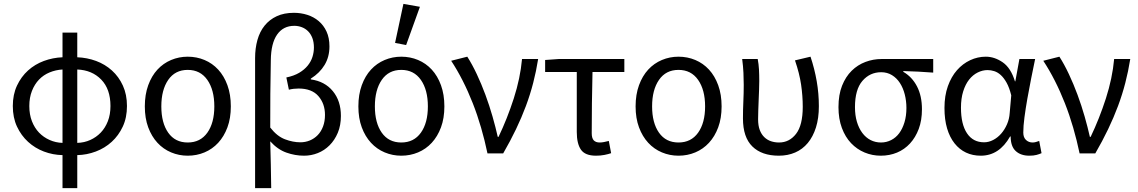

<svg xmlns="http://www.w3.org/2000/svg" viewBox="-20 -790 5862 989"><path d="M131 -244Q131 -200 144.5 -165.5Q158 -131 181 -107Q204 -83 235.5 -69Q267 -55 302 -54V-432Q267 -430 235.5 -417Q204 -404 181 -380Q158 -356 144.5 -321.5Q131 -287 131 -244ZM549 -244Q549 -331 501.5 -380Q454 -429 378 -432V-54Q414 -55 445 -69Q476 -83 499 -107Q522 -131 535.5 -165.5Q549 -200 549 -244ZM302 179V9Q252 8 206 -9.5Q160 -27 124.5 -59.5Q89 -92 67.5 -138Q46 -184 46 -244Q46 -303 67.5 -349Q89 -395 124.5 -427Q160 -459 206 -476Q252 -493 302 -495V-622H378V-495Q429 -493 475 -476Q521 -459 556.5 -427Q592 -395 613 -349Q634 -303 634 -244Q634 -184 612.5 -138Q591 -92 555.5 -59.5Q520 -27 473.5 -9.5Q427 8 378 9V179Z M947 12Q902 12 861.5 -5Q821 -22 791 -54.5Q761 -87 743.5 -134Q726 -181 726 -242Q726 -303 743.5 -351Q761 -399 791 -431.5Q821 -464 861.5 -481Q902 -498 947 -498Q993 -498 1033.5 -481Q1074 -464 1104 -431.5Q1134 -399 1151.5 -351Q1169 -303 1169 -242Q1169 -181 1151.5 -134Q1134 -87 1104 -54.5Q1074 -22 1033.5 -5Q993 12 947 12ZM947 -56Q1012 -56 1048 -106.5Q1084 -157 1084 -242Q1084 -327 1048 -378.5Q1012 -430 947 -430Q882 -430 846.5 -378.5Q811 -327 811 -242Q811 -157 846.5 -106.5Q882 -56 947 -56Z M1294 179V-491Q1294 -541 1306 -584Q1318 -627 1343 -658Q1368 -689 1405.5 -706.5Q1443 -724 1494 -724Q1530 -724 1563 -713.5Q1596 -703 1621.5 -681.5Q1647 -660 1662 -627.5Q1677 -595 1677 -551Q1677 -497 1652 -455.5Q1627 -414 1581 -385V-381Q1653 -371 1694.5 -320.5Q1736 -270 1736 -193Q1736 -144 1720 -106Q1704 -68 1677.5 -41.5Q1651 -15 1617 -1.5Q1583 12 1546 12Q1500 12 1455 -4Q1410 -20 1372 -62Q1374 0 1375 58.5Q1376 117 1377 179ZM1527 -57Q1553 -57 1576 -66.5Q1599 -76 1616.5 -94Q1634 -112 1644 -138.5Q1654 -165 1654 -198Q1654 -256 1620 -295Q1586 -334 1518 -334Q1492 -334 1468 -328L1455 -391Q1494 -399 1521 -415Q1548 -431 1565 -452Q1582 -473 1589.5 -497Q1597 -521 1597 -545Q1597 -573 1589 -594Q1581 -615 1567 -629Q1553 -643 1534.5 -650Q1516 -657 1496 -657Q1439 -657 1407.5 -612Q1376 -567 1375 -480Q1373 -392 1372.5 -306.5Q1372 -221 1372 -133Q1407 -88 1448 -72.5Q1489 -57 1527 -57Z M2047 12Q2002 12 1961.5 -5Q1921 -22 1891 -54.5Q1861 -87 1843.5 -134Q1826 -181 1826 -242Q1826 -303 1843.5 -351Q1861 -399 1891 -431.5Q1921 -464 1961.5 -481Q2002 -498 2047 -498Q2093 -498 2133.5 -481Q2174 -464 2204 -431.5Q2234 -399 2251.5 -351Q2269 -303 2269 -242Q2269 -181 2251.5 -134Q2234 -87 2204 -54.5Q2174 -22 2133.5 -5Q2093 12 2047 12ZM2047 -56Q2112 -56 2148 -106.5Q2184 -157 2184 -242Q2184 -327 2148 -378.5Q2112 -430 2047 -430Q1982 -430 1946.5 -378.5Q1911 -327 1911 -242Q1911 -157 1946.5 -106.5Q1982 -56 2047 -56ZM2015 -569 2058 -770 2143 -755 2072 -558Z M2491 0Q2477 -67 2458 -132.5Q2439 -198 2415 -259Q2391 -320 2363 -375Q2335 -430 2304 -477L2387 -498Q2412 -459 2436 -408Q2460 -357 2480.5 -301.5Q2501 -246 2517 -190Q2533 -134 2544 -85H2548Q2593 -179 2626.5 -283Q2660 -387 2669 -486H2752Q2742 -423 2726.5 -363Q2711 -303 2689 -244Q2667 -185 2638 -124.5Q2609 -64 2572 0Z M3050 12Q2994 12 2972.5 -19Q2951 -50 2951 -110V-419H2788V-481L2858 -486H3196V-419H3032Q3030 -337 3029 -257.5Q3028 -178 3028 -104Q3028 -78 3038.5 -67Q3049 -56 3069 -56Q3080 -56 3092 -58.5Q3104 -61 3116 -64L3128 -1Q3114 4 3093.5 8Q3073 12 3050 12Z M3475 12Q3430 12 3389.5 -5Q3349 -22 3319 -54.5Q3289 -87 3271.5 -134Q3254 -181 3254 -242Q3254 -303 3271.5 -351Q3289 -399 3319 -431.5Q3349 -464 3389.5 -481Q3430 -498 3475 -498Q3521 -498 3561.5 -481Q3602 -464 3632 -431.5Q3662 -399 3679.5 -351Q3697 -303 3697 -242Q3697 -181 3679.5 -134Q3662 -87 3632 -54.5Q3602 -22 3561.5 -5Q3521 12 3475 12ZM3475 -56Q3540 -56 3576 -106.5Q3612 -157 3612 -242Q3612 -327 3576 -378.5Q3540 -430 3475 -430Q3410 -430 3374.5 -378.5Q3339 -327 3339 -242Q3339 -157 3374.5 -106.5Q3410 -56 3475 -56Z M3992 12Q3904 12 3855.5 -35.5Q3807 -83 3807 -180Q3807 -224 3809 -266.5Q3811 -309 3811 -353Q3811 -382 3809.5 -415Q3808 -448 3803 -486H3883Q3888 -460 3889.5 -432.5Q3891 -405 3891 -373Q3891 -352 3890 -327.5Q3889 -303 3888 -276.5Q3887 -250 3886 -224Q3885 -198 3885 -176Q3885 -143 3893.5 -120.5Q3902 -98 3917 -83.5Q3932 -69 3951.5 -62.5Q3971 -56 3993 -56Q4046 -56 4080.5 -100.5Q4115 -145 4115 -240Q4115 -296 4106.5 -354Q4098 -412 4075 -479L4155 -498Q4176 -435 4187 -371.5Q4198 -308 4198 -243Q4198 -181 4183 -133.5Q4168 -86 4141 -53.5Q4114 -21 4076 -4.5Q4038 12 3992 12Z M4517 12Q4473 12 4433.5 -4.5Q4394 -21 4364 -52.5Q4334 -84 4316.5 -131Q4299 -178 4299 -238Q4299 -302 4317.5 -348.5Q4336 -395 4367 -425.5Q4398 -456 4438 -471Q4478 -486 4521 -486H4787V-416Q4745 -419 4710 -421Q4675 -423 4633 -424V-420Q4678 -394 4703.5 -345Q4729 -296 4729 -227Q4729 -170 4712.5 -126Q4696 -82 4667.5 -51Q4639 -20 4600.5 -4Q4562 12 4517 12ZM4518 -56Q4546 -56 4570.5 -68.5Q4595 -81 4612 -104Q4629 -127 4639 -160Q4649 -193 4649 -234Q4649 -270 4640.5 -303.5Q4632 -337 4615.5 -362.5Q4599 -388 4574.5 -403Q4550 -418 4519 -418Q4461 -418 4422.5 -373.5Q4384 -329 4384 -238Q4384 -196 4394 -162.5Q4404 -129 4422 -105Q4440 -81 4464.5 -68.5Q4489 -56 4518 -56Z M5032 12Q4990 12 4956 -4Q4922 -20 4897 -51.5Q4872 -83 4858.5 -128.5Q4845 -174 4845 -234Q4845 -297 4862.5 -346Q4880 -395 4909.5 -428.5Q4939 -462 4977.5 -480Q5016 -498 5058 -498Q5103 -498 5145 -469Q5187 -440 5208 -371H5210L5231 -486H5312Q5302 -438 5291.5 -385.5Q5281 -333 5272 -282Q5263 -231 5257 -185.5Q5251 -140 5251 -107Q5251 -82 5265 -69Q5279 -56 5299 -56Q5307 -56 5316 -58.5Q5325 -61 5333 -64L5345 -1Q5334 4 5319 8Q5304 12 5282 12Q5238 12 5212 -12Q5186 -36 5186 -87H5183Q5127 12 5032 12ZM5049 -57Q5073 -57 5096 -69Q5119 -81 5137 -101.5Q5155 -122 5167 -149.5Q5179 -177 5181 -208L5189 -299Q5179 -339 5165 -364Q5151 -389 5135 -403.5Q5119 -418 5101.5 -423.5Q5084 -429 5067 -429Q5041 -429 5016 -416.5Q4991 -404 4972 -380Q4953 -356 4941.5 -319.5Q4930 -283 4930 -235Q4930 -150 4961 -103.5Q4992 -57 5049 -57Z M5541 0Q5527 -67 5508 -132.5Q5489 -198 5465 -259Q5441 -320 5413 -375Q5385 -430 5354 -477L5437 -498Q5462 -459 5486 -408Q5510 -357 5530.5 -301.5Q5551 -246 5567 -190Q5583 -134 5594 -85H5598Q5643 -179 5676.5 -283Q5710 -387 5719 -486H5802Q5792 -423 5776.5 -363Q5761 -303 5739 -244Q5717 -185 5688 -124.5Q5659 -64 5622 0Z"/></svg>

Font: Processing Sans Pro
Style: Regular
Weight: 400
Designer: Paul D. Hunt
Foundry: Adobe Systems Incorporated
Version: Version 2.020;PS 2.000;hotconv 1.0.86;makeotf.lib2.5.63406